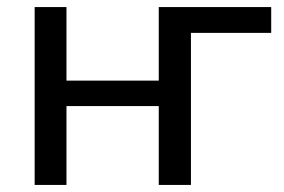

<svg xmlns="http://www.w3.org/2000/svg" viewBox="-20 -523 802 543"><path d="M78 0V-503H168V-295H429V-503H747V-430H520V0H429V-223H168V0Z"/></svg>

Font: Mulish Medium
Style: Regular
Weight: 500
Designer: Vernon Adams
Foundry: Vernon Adams
Version: Version 3.603; ttfautohint (v1.8.3)